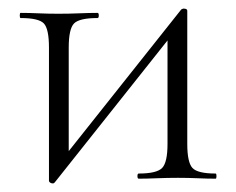

<svg xmlns="http://www.w3.org/2000/svg" viewBox="-20 -416 550 447"><path d="M103 11Q99 11 96.5 9Q94 7 94 5V-305Q94 -349 82 -361.5Q70 -374 28 -374Q26 -374 26 -380Q26 -386 28 -386Q47 -386 69.5 -385Q92 -384 116 -384Q141 -384 164.5 -385Q188 -386 207 -386Q210 -386 210 -380Q210 -374 207 -374Q165 -374 152.5 -361.5Q140 -349 140 -305V-46L124 -44L402 -394Q406 -396 407 -396Q416 -396 416 -391V-81Q416 -38 428 -25Q440 -12 482 -12Q484 -12 484 -6Q484 0 482 0Q463 0 440.5 -1Q418 -2 394 -2Q369 -2 345 -1Q321 0 303 0Q300 0 300 -6Q300 -12 303 -12Q345 -12 357.5 -25Q370 -38 370 -81V-340L386 -342L108 8Q107 9 106 10Q105 11 103 11Z"/></svg>

Font: Cormorant Garamond Light
Style: Regular
Weight: 300
Designer: Christian Thalmann (Catharsis Fonts)
Foundry: Catharsis Fonts
Version: Version 4.001